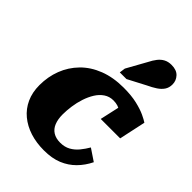

<svg xmlns="http://www.w3.org/2000/svg" viewBox="-240 -947 1076 1076"><g transform="rotate(45 298.0 -409.5)"><path d="M341 -82Q376 -82 402 -96.5Q428 -111 447.5 -135Q467 -159 482 -185L552 -138Q530 -93 496.5 -59Q463 -25 417 -6Q371 13 307 13Q247 13 197 -3Q147 -19 109.5 -50Q72 -81 51.5 -126Q31 -171 31 -228Q31 -295 53.5 -353.5Q76 -412 120 -457Q164 -502 228.5 -527Q293 -552 375 -552Q437 -552 481.5 -541.5Q526 -531 554.5 -517.5Q583 -504 596 -495L562 -337H408L442 -490Q457 -489 464 -480Q471 -471 473 -459Q475 -447 472.5 -437Q470 -427 464 -422Q457 -434 446.5 -442.5Q436 -451 420.5 -456Q405 -461 385 -461Q354 -461 329.5 -444.5Q305 -428 288 -400.5Q271 -373 260 -339.5Q249 -306 244 -270.5Q239 -235 239 -204Q239 -166 250 -138.5Q261 -111 284 -96.5Q307 -82 341 -82ZM369 -749Q382 -775 396.5 -793.5Q411 -812 430 -822Q449 -832 475 -832Q515 -832 535.5 -810Q556 -788 556 -758Q556 -732 543.5 -713.5Q531 -695 509 -680.5Q487 -666 457 -652L352 -597H299L304 -632Z"/></g></svg>

Font: Roboto Serif ExtraBold
Style: Italic
Weight: 800
Italic angle: -10°
Version: Version 1.007